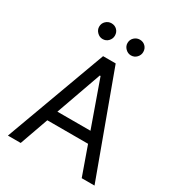

<svg xmlns="http://www.w3.org/2000/svg" viewBox="-215 -1066 1106 1200"><g transform="rotate(30 338.0 -466.0)"><path d="M117.9 0H25.6L292.6 -727.3H383.5L650.6 0H558.2L340.9 -612.2H335.2ZM152 -284.1H524.1V-206H152ZM235.8 -818.2Q213.4 -818.2 196.2 -835.4Q179 -852.6 179 -875Q179 -899.5 196.2 -915.7Q213.4 -931.8 235.8 -931.8Q260.3 -931.8 276.5 -915.7Q292.6 -899.5 292.6 -875Q292.6 -852.6 276.5 -835.4Q260.3 -818.2 235.8 -818.2ZM440.3 -818.2Q418 -818.2 400.7 -835.4Q383.5 -852.6 383.5 -875Q383.5 -899.5 400.7 -915.7Q418 -931.8 440.3 -931.8Q464.8 -931.8 481 -915.7Q497.2 -899.5 497.2 -875Q497.2 -852.6 481 -835.4Q464.8 -818.2 440.3 -818.2Z"/></g></svg>

Font: InterMG
Style: Regular
Weight: 400
Designer: Rasmus Andersson
Foundry: rsms
Version: Version 3.019;December 26, 2023;FontCreator 15.0.0.2955 64-b